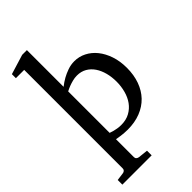

<svg xmlns="http://www.w3.org/2000/svg" viewBox="-284 -823 1127 1127"><g transform="rotate(-45 279.5 -259.5)"><path d="M424.8 -233.9Q424.8 -272.5 415.8 -306.9Q406.7 -341.3 389.2 -367.4Q371.6 -393.6 345.5 -408.7Q319.3 -423.8 285.2 -423.8Q266.1 -423.8 247.8 -418.9Q229.5 -414.1 215.3 -408.7Q198.7 -402.3 183.1 -394V-49.8Q194.8 -45.4 208 -42Q219.2 -39.1 233.9 -36.6Q248.5 -34.2 264.2 -34.2Q305.2 -34.2 335.4 -50.8Q365.7 -67.4 385.5 -95Q405.3 -122.6 415 -158.7Q424.8 -194.8 424.8 -233.9ZM524.9 -248Q524.9 -189 507.6 -140.9Q490.2 -92.8 457.8 -58.8Q425.3 -24.9 378.2 -6.3Q331.1 12.2 272 12.2Q258.3 12.2 242.7 11Q227.1 9.8 213.9 7.8Q198.2 5.9 183.1 2.9V151.9Q183.1 161.1 189.5 166.5Q195.8 171.9 205.1 172.9L264.2 179.2V217.8H21V179.2L68.8 172.9Q78.1 171.9 84 166.5Q89.8 161.1 89.8 151.9V-666H21V-699.2L144 -736.8H183.1V-432.1Q204.6 -449.2 229 -462.9Q250 -474.6 277.3 -484.4Q304.7 -494.1 334 -494.1Q372.6 -494.1 407.2 -476.6Q441.9 -459 468 -426.8Q494.1 -394.5 509.5 -349.1Q524.9 -303.7 524.9 -248Z"/></g></svg>

Font: Charis SIL Afr
Style: Regular
Weight: 400
Foundry: SIL International
Version: Version 5.000